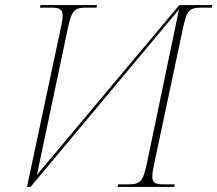

<svg xmlns="http://www.w3.org/2000/svg" viewBox="-20 -734 854 754"><path d="M217 -616 86 0H100L683 -697L558 -98C542 -22 533 -10 483 -10H444L442 0H664L666 -10H624C591 -10 578 -15 578 -41C578 -54 582 -72 587 -98L697 -616C713 -693 722 -704 772 -704H812L814 -714H684L125 -47L245 -616C261 -693 270 -704 320 -704H359L361 -714H139L137 -704H180C213 -704 226 -699 226 -673C226 -660 223 -642 217 -616Z"/></svg>

Font: Noto Serif Display Thin
Style: Italic
Weight: 100
Italic angle: -12°
Designer: Monotype Design Team
Foundry: Monotype Imaging Inc.
Version: Version 2.009